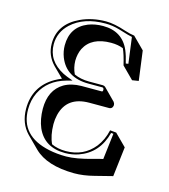

<svg xmlns="http://www.w3.org/2000/svg" viewBox="-109 -744 791 900"><g transform="rotate(15 286.5 -294.5)"><path d="M294.9 -658.2Q335.4 -658.2 391.6 -639.2Q418.9 -630.4 439 -627.9L495.6 -571.3L514.6 -428.2L483.4 -423.3L426.8 -480Q415 -530.8 402.8 -557.1Q377.4 -567.4 343.8 -567.4Q249 -567.4 215.8 -502.9Q203.1 -476.6 202.6 -443.4Q203.1 -409.2 217.3 -379.9Q249 -365.2 290 -365.2H357.9Q364.7 -364.7 369.6 -360.4L425.8 -303.7Q431.2 -297.4 431.6 -288.6Q429.7 -270.5 414.6 -269.5H317.4Q209 -269.5 186 -174.8Q180.7 -152.8 180.7 -129.4Q181.2 -73.7 199.2 -36.1Q229.5 -22 268.1 -22Q355 -22 406.7 -86.4Q434.1 -121.6 444.8 -169.9L475.1 -167L531.7 -110.4L514.6 33.7Q508.3 34.7 429.7 55.2Q378.9 68.4 333.5 68.4Q200.7 67.4 138.7 6.3L82 -50.3Q38.6 -95.2 38.1 -166Q38.1 -274.9 130.9 -329.1Q147.5 -338.4 164.1 -345.2L116.2 -392.6Q75.2 -434.6 75.2 -492.2Q75.2 -586.9 172.4 -632.3Q228 -658.2 294.9 -658.2ZM294.9 -647.9Q189.9 -647.9 129.4 -591.8Q85.4 -550.3 85 -492.2Q85 -411.1 166 -369.1Q176.3 -363.8 185.5 -360.4L214.4 -349.6L184.6 -341.3Q101.1 -317.9 65.9 -247.6Q47.9 -210.4 47.9 -166Q47.9 -37.1 192.9 -6.3Q231.9 2 276.9 2Q325.2 2 404.8 -20.5Q431.6 -28.3 448.7 -31.7L463.9 -158.2L452.6 -159.2Q425.8 -55.7 332.5 -22.9Q300.8 -12.2 268.1 -12.2Q167.5 -12.2 130.9 -95.2Q114.3 -134.3 113.8 -186Q113.8 -277.3 177.7 -315.4Q212.4 -335.4 261.2 -335.9H357.9Q364.3 -335.9 364.7 -340.3Q364.7 -342.8 365.2 -345.2Q364.3 -354.5 357.9 -355H290Q182.1 -355 147 -442.9Q136.2 -471.2 136.2 -500Q136.2 -588.9 215.3 -621.1Q248 -633.8 287.1 -633.8Q380.9 -633.8 416 -551.8Q426.3 -527.3 434.6 -491.2L446.8 -493.2L430.2 -619.1Q418.9 -620.6 363.8 -637.7Q329.6 -647.9 294.9 -647.9Z"/></g></svg>

Font: Linux Biolinum Shadow O
Style: Regular
Weight: 400
Designer: Philipp H. Poll
Foundry: Philipp H. Poll
Version: Version 1.0.4